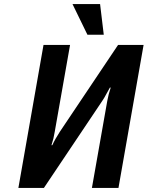

<svg xmlns="http://www.w3.org/2000/svg" viewBox="-20 -920 723 940"><path d="M193 -700H323L248 -275Q243 -242 232 -209H236Q249 -238 273 -275L558 -700H683L560 0H430L505 -425Q511 -459 522 -491H518L508 -473Q487 -434 480 -425L195 0H70ZM408 -750 335 -900H470L488 -750Z"/></svg>

Font: Scada
Style: Bold Italic
Weight: 700
Italic angle: -10°
Version: Version 4.000